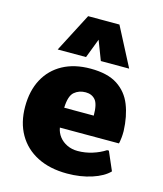

<svg xmlns="http://www.w3.org/2000/svg" viewBox="-118 -880 831 978"><g transform="rotate(15 297.5 -391.0)"><path d="M327.6 9.8Q236.3 9.8 170.4 -23.9Q104.5 -57.6 69.1 -119.4Q33.7 -181.2 33.7 -265.1Q33.7 -348.6 66.4 -409.7Q99.1 -470.7 160.4 -504.2Q221.7 -537.6 306.6 -537.6Q396.5 -537.6 448.7 -503.7Q501 -469.7 524.4 -410.4Q547.9 -351.1 550.8 -273.9Q550.8 -253.4 549.3 -239.5Q547.9 -225.6 546.4 -217.8Q544.9 -210 543.9 -207H232.4Q236.8 -180.7 252.9 -159.9Q269 -139.2 294.2 -127.2Q319.3 -115.2 350.1 -115.2Q389.2 -115.2 427 -127Q464.8 -138.7 494.6 -158.2H503.9L546.4 -60.1Q516.6 -28.8 457.3 -9.5Q397.9 9.8 327.6 9.8ZM227.5 -310.5H383.3Q383.3 -371.6 364.5 -393.1Q345.7 -414.6 313.5 -414.6Q278.3 -414.6 253.9 -393.8Q229.5 -373 227.5 -310.5ZM118.7 -588.4 224.6 -792.5H389.6L495.6 -588.4H346.2L307.1 -690.4L268.1 -588.4Z"/></g></svg>

Font: Comme Black
Style: Regular
Weight: 900
Version: Version 1.000;gftools[0.9.27]